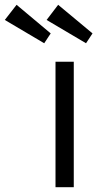

<svg xmlns="http://www.w3.org/2000/svg" viewBox="-107 -779 452 799"><path d="M124 0V-522H200V0ZM251 -599 87 -696 135 -759 278 -640ZM77 -599 -87 -696 -38 -759 104 -640Z"/></svg>

Font: Lexend Exa Light
Style: Regular
Weight: 300
Designer: Bonnie Shaver-Troup, Thomas Jockin
Foundry: Lexend
Version: Version 1.007